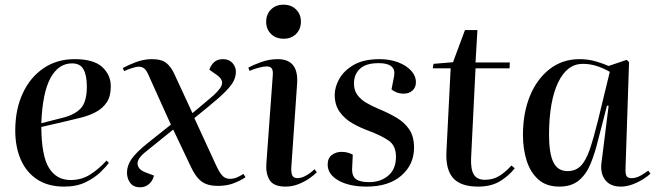

<svg xmlns="http://www.w3.org/2000/svg" viewBox="-20 -781 2791 818"><path d="M298 -529Q379 -529 415.5 -495.5Q452 -462 452 -413Q452 -370 434.5 -344.5Q417 -319 389 -304Q361 -289 327.5 -280.5Q294 -272 264 -265L156 -240Q157 -116 189 -65Q221 -14 281 -14Q325 -14 361 -35.5Q397 -57 434 -97L444 -87Q433 -72 408.5 -48Q384 -24 345.5 -5Q307 14 253 14Q185 14 138.5 -16.5Q92 -47 68.5 -101Q45 -155 45 -225Q45 -314 76.5 -382.5Q108 -451 165 -490Q222 -529 298 -529ZM350 -413Q350 -459 336 -485Q322 -511 287 -511Q229 -511 195 -448.5Q161 -386 156 -256L250 -280Q300 -293 325 -320.5Q350 -348 350 -413Z M800 -299 869 -357Q915 -394 924 -417Q933 -440 906 -460L872 -484Q878 -503 892 -516Q906 -529 930 -529Q956 -529 970.5 -512.5Q985 -496 985 -476Q985 -456 976 -437Q967 -418 940.5 -391Q914 -364 861 -321L808 -278L901 -76Q917 -42 929.5 -30.5Q942 -19 959 -19Q976 -19 990.5 -25.5Q1005 -32 1017 -40L1026 -26Q1004 -11 975 0Q946 11 907 11Q864 11 838.5 -8Q813 -27 792 -73L718 -229L604 -137Q564 -106 566 -82.5Q568 -59 599 -47L636 -33Q631 -11 615 3Q599 17 577 17Q549 17 535 -1.5Q521 -20 521 -46Q521 -75 540 -103Q559 -131 610 -172L708 -250L615 -456Q604 -483 593.5 -490Q583 -497 572 -497Q561 -497 541 -490.5Q521 -484 509 -478L503 -491Q522 -502 557 -515.5Q592 -529 627 -529Q669 -529 689.5 -512Q710 -495 724 -463Z M1114 -688Q1114 -720 1134.5 -740.5Q1155 -761 1188 -761Q1221 -761 1241.5 -740.5Q1262 -720 1262 -689Q1262 -657 1241.5 -636.5Q1221 -616 1189 -616Q1155 -616 1134.5 -636.5Q1114 -657 1114 -688ZM1142 -458Q1144 -480 1138 -489Q1132 -498 1116 -498Q1104 -498 1084 -493Q1064 -488 1043 -479L1038 -493Q1058 -504 1092.5 -516.5Q1127 -529 1163 -529Q1252 -529 1246 -427L1221 -67Q1220 -44 1225.5 -33Q1231 -22 1248 -22Q1264 -22 1283 -32.5Q1302 -43 1320 -60L1330 -47Q1319 -36 1299.5 -22Q1280 -8 1253 3Q1226 14 1196 14Q1145 14 1128 -15Q1111 -44 1115 -87Z M1553 -5Q1602 -5 1634.5 -33Q1667 -61 1667 -113Q1667 -160 1636.5 -181.5Q1606 -203 1550 -224Q1514 -237 1481 -256Q1448 -275 1427 -304.5Q1406 -334 1406 -377Q1406 -410 1425.5 -445Q1445 -480 1487 -504.5Q1529 -529 1598 -529Q1640 -529 1675 -516Q1710 -503 1731 -480.5Q1752 -458 1752 -430Q1752 -409 1737.5 -395.5Q1723 -382 1700 -382Q1683 -382 1669.5 -387.5Q1656 -393 1648 -400L1659 -457Q1669 -512 1593 -512Q1539 -512 1513.5 -488Q1488 -464 1488 -425Q1488 -396 1503 -376Q1518 -356 1541.5 -342.5Q1565 -329 1591 -318Q1635 -300 1669.5 -279.5Q1704 -259 1724 -229Q1744 -199 1744 -152Q1744 -80 1690 -33Q1636 14 1542 14Q1468 14 1422 -12Q1376 -38 1376 -80Q1376 -107 1393.5 -120.5Q1411 -134 1435 -134Q1462 -134 1483 -122L1480 -59Q1480 -30 1497 -17.5Q1514 -5 1553 -5Z M1827 -509 1910 -516 1961 -653H2014L2006 -515H2152L2151 -490H2006L1987 -107Q1985 -59 1999 -37Q2013 -15 2046 -15Q2080 -15 2106.5 -31Q2133 -47 2159 -76L2173 -64Q2147 -31 2109.5 -8.5Q2072 14 2017 14Q1942 14 1910 -23Q1878 -60 1882 -135L1900 -490H1824Z M2645 -64Q2644 -41 2649 -31.5Q2654 -22 2671 -22Q2690 -22 2708.5 -32.5Q2727 -43 2742 -54L2751 -41Q2741 -31 2720.5 -18Q2700 -5 2675 4.5Q2650 14 2625 14Q2579 14 2557.5 -15.5Q2536 -45 2543 -91L2573 -330L2566 -331L2527 -180Q2514 -127 2496 -83Q2478 -39 2446.5 -12.5Q2415 14 2363 14Q2308 14 2274 -16Q2240 -46 2224 -96Q2208 -146 2208 -206Q2208 -299 2237.5 -371.5Q2267 -444 2321.5 -486.5Q2376 -529 2449 -529Q2487 -529 2520 -519Q2553 -509 2573 -500L2650 -526L2660 -516ZM2398 -52Q2432 -52 2454 -74Q2476 -96 2492.5 -144Q2509 -192 2528 -269L2578 -475Q2548 -492 2520 -500.5Q2492 -509 2463 -509Q2396 -509 2358 -430Q2320 -351 2319 -209Q2319 -128 2337.5 -90Q2356 -52 2398 -52Z"/></svg>

Font: Literata 72pt Medium
Style: Italic
Weight: 500
Italic angle: -2°
Designer: Latin by Veronika Burian and Jose Scaglione. Greek by Irene Vlachou. Cyrillic by Vera Evstafieva
Foundry: TypeTogether
Version: Version 3.002